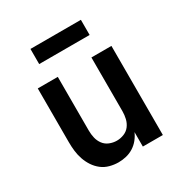

<svg xmlns="http://www.w3.org/2000/svg" viewBox="-170 -853 941 989"><g transform="rotate(-30 300.0 -358.5)"><path d="M252 8Q226 8 200 1Q174 -6 153.5 -22Q133 -38 118.5 -60Q104 -82 95.5 -107Q87 -132 84 -158Q81 -184 81 -210V-530H200V-210Q200 -188 205 -166.5Q210 -145 223 -127.5Q236 -110 257 -101.5Q278 -93 300 -93Q322 -93 343 -101.5Q364 -110 377 -127.5Q390 -145 395 -166.5Q400 -188 400 -210V-530H519V0H400V-86Q391 -65 376 -46.5Q361 -28 341 -15.5Q321 -3 298 2.5Q275 8 252 8ZM450 -635H150V-725H450Z"/></g></svg>

Font: Iosevka Curly Extended
Style: Bold
Weight: 700
Width: 7
Monospace: yes
Designer: Belleve Invis
Foundry: Belleve Invis
Version: Version 11.1.0; ttfautohint (v1.8.3)